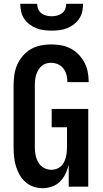

<svg xmlns="http://www.w3.org/2000/svg" viewBox="-20 -975 540 1003"><path d="M203 8Q178 8 154.5 0Q131 -8 112.5 -24.5Q94 -41 82 -62.5Q70 -84 63 -107.5Q56 -131 53.5 -155.5Q51 -180 51 -205V-530Q51 -557 55 -584.5Q59 -612 70 -637Q81 -662 99.5 -683.5Q118 -705 141.5 -718.5Q165 -732 192.5 -737.5Q220 -743 247 -743Q273 -743 298.5 -738.5Q324 -734 347 -722.5Q370 -711 388.5 -692.5Q407 -674 419.5 -651.5Q432 -629 437.5 -603.5Q443 -578 443 -552V-546H332V-549Q332 -567 327 -585Q322 -603 311 -617.5Q300 -632 282.5 -639.5Q265 -647 247 -647Q233 -647 220 -643Q207 -639 197 -630Q187 -621 180 -609Q173 -597 169 -584Q165 -571 163.5 -557.5Q162 -544 162 -530V-205Q162 -185 166 -164.5Q170 -144 180.5 -126Q191 -108 209.5 -98Q228 -88 249 -88Q262 -88 275 -92.5Q288 -97 298 -106Q308 -115 314 -127Q320 -139 323.5 -152Q327 -165 328.5 -178.5Q330 -192 330 -205V-310H250V-406H441V0H339V-114Q333 -90 322 -67Q311 -44 293.5 -26.5Q276 -9 252 -0.5Q228 8 203 8ZM250 -815Q230 -815 209.5 -817.5Q189 -820 170 -827.5Q151 -835 134.5 -847.5Q118 -860 106.5 -877Q95 -894 90.5 -914.5Q86 -935 86 -955H174Q174 -941 179.5 -927.5Q185 -914 196.5 -905.5Q208 -897 222 -893.5Q236 -890 250 -890Q264 -890 278 -893.5Q292 -897 303.5 -905.5Q315 -914 320.5 -927.5Q326 -941 326 -955H414Q414 -935 409.5 -914.5Q405 -894 393.5 -877Q382 -860 365.5 -847.5Q349 -835 330 -827.5Q311 -820 290.5 -817.5Q270 -815 250 -815Z"/></svg>

Font: Iosevka Term
Style: Bold
Weight: 700
Monospace: yes
Designer: Belleve Invis
Foundry: Belleve Invis
Version: Version 30.0.1